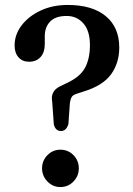

<svg xmlns="http://www.w3.org/2000/svg" viewBox="-20 -747 536 776"><path d="M191 -335.5Q182.5 -379 223.5 -398.5L255.5 -414Q306 -438.5 324.8 -475.2Q343.5 -512 343.5 -564.5Q343.5 -622.5 317 -652.5Q290.5 -682.5 249.5 -682.5Q204.5 -682.5 182.8 -660Q161 -637.5 161 -601V-569.5Q161 -535.5 144 -516.5Q127 -497.5 97 -497.5Q71 -497.5 55 -515.2Q39 -533 39 -563Q39 -607 67.2 -644.2Q95.5 -681.5 144 -704.2Q192.5 -727 253.5 -727Q353 -727 407.5 -681.8Q462 -636.5 462 -555Q462 -492.5 429 -446.8Q396 -401 317.5 -377L288.5 -367.5Q275 -363.5 269.8 -354.8Q264.5 -346 262.5 -331L256.5 -246Q248 -217.5 226.5 -217.5Q204 -217.5 197.5 -244.5ZM224 9Q193.5 9 171.8 -13.5Q150 -36 150 -66.5Q150 -98 171.8 -120Q193.5 -142 224 -142Q255.5 -142 277 -120Q298.5 -98 298.5 -66.5Q298.5 -36 277 -13.5Q255.5 9 224 9Z"/></svg>

Font: Fraunces 9pt S050
Style: Regular
Weight: 400
Version: Version 1.000; ttfautohint (v1.8.3)